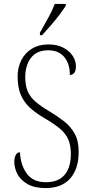

<svg xmlns="http://www.w3.org/2000/svg" viewBox="-20 -951 466 981"><path d="M213 10Q157 10 121.5 -10Q86 -30 69.5 -61Q53 -92 53 -125Q53 -143 60 -158Q67 -173 82 -173Q85 -108 117 -64Q149 -20 215 -20Q278 -20 310 -57.5Q342 -95 342 -164Q342 -210 328 -240.5Q314 -271 284 -295.5Q254 -320 206 -348Q163 -373 133 -400.5Q103 -428 86.5 -466Q70 -504 70 -560Q70 -606 89 -643.5Q108 -681 143.5 -702.5Q179 -724 227 -724Q272 -724 303.5 -707.5Q335 -691 351.5 -665.5Q368 -640 368 -613Q368 -590 359.5 -579Q351 -568 337 -568Q337 -625 308.5 -659.5Q280 -694 226 -694Q167 -694 138 -655Q109 -616 109 -557Q109 -513 122 -483.5Q135 -454 162 -431Q189 -408 231 -383Q273 -358 307 -331.5Q341 -305 361.5 -268Q382 -231 382 -175Q382 -88 338.5 -39Q295 10 213 10ZM184 -784Q206 -823 226.5 -860Q247 -897 260 -931H316V-921Q305 -904 284.5 -876.5Q264 -849 239.5 -821Q215 -793 195 -771H184Z"/></svg>

Font: Noto Serif Condensed ExtraLight
Style: Regular
Weight: 200
Width: 3
Designer: Monotype Design Team
Foundry: Monotype Imaging Inc.
Version: Version 2.013; ttfautohint (v1.8.4.7-5d5b)